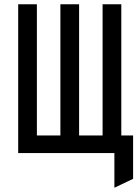

<svg xmlns="http://www.w3.org/2000/svg" viewBox="-20 -720 656 903"><path d="M518 163V0H477.5V-83H606V121ZM65.5 0V-700H153.5V-83H264V-700H352V-83H462.5V-700H550.5V0Z"/></svg>

Font: Overpass Mono Medium
Style: Regular
Weight: 500
Monospace: yes
Designer: Delve Withrington, Dave Bailey
Foundry: Delve Fonts LLC
Version: Version 4.000